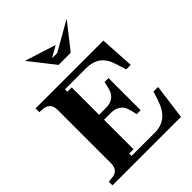

<svg xmlns="http://www.w3.org/2000/svg" viewBox="-266 -1099 1235 1235"><g transform="rotate(-45 351.5 -481.5)"><path d="M280 -69H241V-47H451Q514 -47 553.5 -81Q593 -115 615 -184L633 -240H675L643 0H20V-34L47 -36Q81 -38 97.5 -56Q114 -74 114 -108V-592Q114 -626 97.5 -644Q81 -662 47 -664L20 -666V-700H637L651 -465H610L588 -535Q569 -597 530.5 -625Q492 -653 429 -653H241V-631H280V-382H344Q381 -382 407.5 -400.5Q434 -419 444 -463L454 -506H490V-214H454L444 -257Q434 -300 407.5 -318.5Q381 -337 344 -337H280ZM563 -963H567L433 -793H323L189 -963H193L400 -897L323 -853H370Z"/></g></svg>

Font: Redaction
Style: Bold
Weight: 700
Designer: Jeremy Mickel / Forest Young
Foundry: MCKL
Version: Version 2.001; Redaction Bold